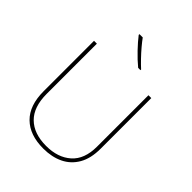

<svg xmlns="http://www.w3.org/2000/svg" viewBox="-264 -1091 1240 1240"><g transform="rotate(45 356.0 -471.0)"><path d="M618 -252Q618 -163 584.5 -105Q551 -47 492 -18.5Q433 10 355 10Q231 10 163 -57Q95 -124 95 -254V-714H121V-256Q121 -136 182.5 -75.5Q244 -15 356 -15Q463 -15 527.5 -72.5Q592 -130 592 -244V-714H618ZM302 -952Q317 -931 341 -902.5Q365 -874 392 -846Q419 -818 441 -798V-792H420Q380 -825 339 -868Q298 -911 272 -945V-952Z"/></g></svg>

Font: Noto Sans Khmer UI Thin
Style: Regular
Weight: 100
Designer: Danh Hong and the Monotype Design Team
Foundry: Monotype Imaging Inc.
Version: Version 2.002; ttfautohint (v1.8.4.7-5d5b)